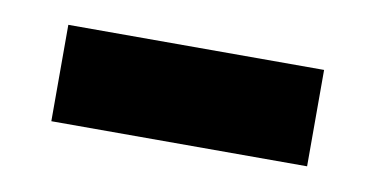

<svg xmlns="http://www.w3.org/2000/svg" viewBox="-30 -382 443 226"><g transform="rotate(10 191.0 -269.5)"><path d="M38.1 -327.1H343.8V-211.9H38.1Z"/></g></svg>

Font: Reddit Sans Fudge
Style: Bold
Weight: 700
Designer: Stephen Hutchings
Foundry: Reddit
Version: Version 1.013